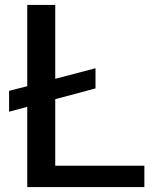

<svg xmlns="http://www.w3.org/2000/svg" viewBox="-20 -762 648 782"><path d="M369 -484 205 -441V-742H91V-411L17 -392V-307L91 -327V0H568V-87H205V-358L369 -402Z"/></svg>

Font: Bisquit Text
Style: Regular
Weight: 400
Version: Version 1.004;Glyphs 3.2.3 (3260)